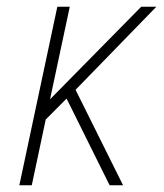

<svg xmlns="http://www.w3.org/2000/svg" viewBox="-20 -551 489 571"><path d="M197.5 -276.5V-298.5L346 0H306L169 -276L190.5 -270.5L111 -190.5L120 -214.5L74.5 0H37.5L150.5 -531H187.5L123 -228.5L106.5 -233L400 -531H445Z"/></svg>

Font: Epilogue ExtraLight
Style: Italic
Weight: 250
Italic angle: -12°
Designer: Tyler Finck
Foundry: Etcetera Type Co
Version: Version 2.112